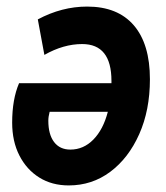

<svg xmlns="http://www.w3.org/2000/svg" viewBox="-20 -553 506 584"><path d="M17 -180Q17 -251 38 -300H319Q319 -304 319 -307Q319 -419 230 -419Q173 -419 115 -386L95 -494Q168 -533 245 -533Q338 -533 387 -476Q436 -419 436 -312Q436 -218 403.5 -145Q371 -72 315.5 -30.5Q260 11 189 11Q138 11 99.5 -13Q61 -37 39 -80Q17 -123 17 -180ZM127 -186Q127 -144 144.5 -121Q162 -98 194 -98Q234 -98 264 -128.5Q294 -159 308 -213H131Q127 -198 127 -186Z"/></svg>

Font: Radio Canada Condensed SemiBold
Style: Italic
Weight: 600
Width: 3
Italic angle: -12°
Designer: Charles Daoud, Etienne Aubert Bonn, Alexandre Saumier Demers, Jacques Le Bailly
Foundry: Radio-Canada
Version: Version 2.104; ttfautohint (v1.8.4.7-5d5b);gftools[0.9.28.de